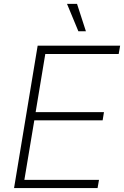

<svg xmlns="http://www.w3.org/2000/svg" viewBox="-20 -961 634 981"><path d="M51.8 0 172.4 -727.5H593.8L586.4 -685.1H211.4L162.1 -388.2H511.2L504.4 -346.2H155.3L104.5 -42H485.8L478.5 0ZM380.4 -801.3 322.3 -941.4H373.5L418.9 -801.3Z"/></svg>

Font: Inter 20pt ExtraLight
Style: Italic
Weight: 250
Italic angle: -9.3988°
Version: Version 4.001;git-66647c0bb